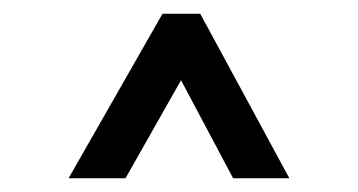

<svg xmlns="http://www.w3.org/2000/svg" viewBox="-20 -730 522 280"><path d="M80 -470H163L244 -613L320 -470H402L272 -710H217Z"/></svg>

Font: Goli SemiBold
Style: Regular
Weight: 600
Designer: jaikishan Patel
Foundry: MagicType
Version: Version 1.000;Glyphs 3.2 (3242)